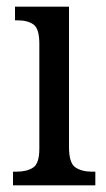

<svg xmlns="http://www.w3.org/2000/svg" viewBox="-20 -556 318 576"><path d="M19 0V-41H30Q60 -41 79 -53Q98 -65 98 -110V-425Q98 -470 80.5 -482.5Q63 -495 33 -495H25V-536H187V-115Q187 -67 206 -54Q225 -41 256 -41H266V0Z"/></svg>

Font: Noto Serif Condensed
Style: Regular
Weight: 400
Width: 3
Designer: Monotype Design Team
Foundry: Monotype Imaging Inc.
Version: Version 2.013; ttfautohint (v1.8.4.7-5d5b)